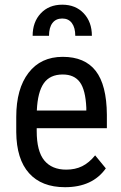

<svg xmlns="http://www.w3.org/2000/svg" viewBox="-20 -777 508 807"><path d="M253.4 9.8Q154.8 9.8 102.1 -49.1Q49.3 -107.9 48.3 -221.7V-285.6Q48.3 -403.8 99.9 -470.9Q151.4 -538.1 243.7 -538.1Q336.4 -538.1 382.3 -479Q428.2 -419.9 429.2 -294.9V-238.3H134.3V-226.1Q134.3 -141.1 166.3 -102.5Q198.2 -64 258.3 -64Q296.4 -64 325.4 -78.4Q354.5 -92.8 379.9 -124L424.8 -69.3Q368.7 9.8 253.4 9.8ZM243.7 -463.9Q189.9 -463.9 164.1 -427Q138.2 -390.1 134.8 -312.5H342.8V-324.2Q339.4 -399.4 315.7 -431.6Q292 -463.9 243.7 -463.9ZM296.4 -626.5Q296.4 -660.6 282.2 -679.9Q268.1 -699.2 241.7 -699.2Q214.8 -699.2 200.4 -680.2Q186 -661.1 186 -626.5H117.2Q117.2 -684.6 151.4 -720.9Q185.5 -757.3 241.7 -757.3Q297.9 -757.3 332 -720.9Q366.2 -684.6 366.2 -626.5Z"/></svg>

Font: Roboto Condensed
Style: Regular
Weight: 400
Designer: Google
Version: Version 2.001047; 2015